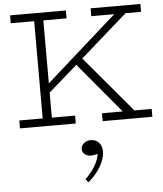

<svg xmlns="http://www.w3.org/2000/svg" viewBox="-66 -743 987 1161"><g transform="rotate(-5 428.0 -162.5)"><path d="M737.8 -47.9H842.8V0H541V-47.9H667L412.1 -353L236.8 -200.2V-47.9H377.9V0H39.1V-47.9H181.2V-638.2H39.1V-686H377.9V-638.2H236.8V-255.9L667 -638.2H527.8V-686H830.1V-638.2H735.8L451.2 -388.2ZM458 107.9Q489.3 107.9 508.1 128.2Q526.9 148.4 526.9 182.1Q526.9 224.6 499 272.7Q471.2 320.8 423.8 360.8L407.2 341.8Q486.8 260.7 493.2 193.8Q474.1 201.2 452.1 201.2Q430.7 201.2 415.3 189.2Q399.9 177.2 399.9 157.2Q399.9 137.2 417.2 122.6Q434.6 107.9 458 107.9Z"/></g></svg>

Font: BioRhyme Light
Style: Regular
Weight: 300
Designer: Aoife Mooney
Foundry: Aoife Mooney Type
Version: Version 1.500;PS 001.500;hotconv 1.0.88;makeotf.lib2.5.64775